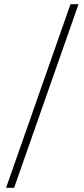

<svg xmlns="http://www.w3.org/2000/svg" viewBox="-20 -730 397 910"><path d="M8.8 160.2 314 -710H352.1L46.9 160.2Z"/></svg>

Font: Source Sans Pro Light
Style: Regular
Weight: 300
Designer: Paul D. Hunt
Foundry: Adobe Systems Incorporated
Version: Version 2.020;PS 2.0;hotconv 1.0.86;makeotf.lib2.5.63406